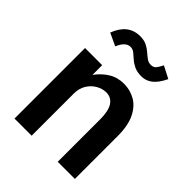

<svg xmlns="http://www.w3.org/2000/svg" viewBox="-198 -791 895 895"><g transform="rotate(45 250.0 -343.0)"><path d="M55 0V-465H168V-401Q193 -435 226 -455.5Q259 -476 302 -476Q342 -476 376.5 -456.5Q411 -437 432 -394Q453 -351 453 -281V0H340V-279Q340 -336 322 -362.5Q304 -389 272 -389Q247 -389 223 -375.5Q199 -362 183.5 -337Q168 -312 168 -277V0ZM372 -668 432 -637Q412 -595 388 -576Q364 -557 334 -557Q305 -557 285.5 -566.5Q266 -576 253 -588Q240 -600 228 -609.5Q216 -619 202 -619Q185 -619 172 -606.5Q159 -594 149 -570L87 -599Q120 -686 198 -686Q224 -686 242 -677Q260 -668 273.5 -656Q287 -644 299.5 -635Q312 -626 327 -626Q344 -626 353 -636.5Q362 -647 372 -668Z"/></g></svg>

Font: Inconsolata
Style: Bold
Weight: 700
Monospace: yes
Designer: Raph Levien, Cyreal, Brenton Simpson
Foundry: Raph Levien, Cyreal, Google
Version: Version 3.100; ttfautohint (v1.8.4.7-5d5b)